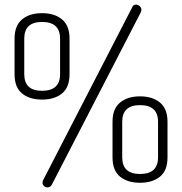

<svg xmlns="http://www.w3.org/2000/svg" viewBox="-20 -788 788 831"><path d="M43 -467V-621Q43 -677 75.5 -704Q108 -731 162 -731Q216 -731 248.5 -704Q281 -677 281 -621V-467Q281 -410 248.5 -383.5Q216 -357 162 -357Q108 -357 75.5 -383.5Q43 -410 43 -467ZM85 -467Q85 -395 162 -395Q240 -395 240 -467V-621Q240 -693 162 -693Q85 -693 85 -621ZM166 -7 553 -758Q557 -768 569 -768Q577 -768 584.5 -761.5Q592 -755 592 -745Q592 -740 589 -734L205 10Q199 23 185 23Q177 23 170.5 17Q164 11 164 4Q164 -3 166 -7ZM467 -107V-261Q467 -317 499.5 -344Q532 -371 586 -371Q640 -371 672.5 -344Q705 -317 705 -261V-107Q705 -50 672.5 -23.5Q640 3 586 3Q532 3 499.5 -23.5Q467 -50 467 -107ZM509 -107Q509 -35 586 -35Q664 -35 664 -107V-261Q664 -333 586 -333Q509 -333 509 -261Z"/></svg>

Font: Terminal Dosis
Style: Light
Weight: 300
Designer: EdgarTolentino, PabloImpallari, IginoMarini
Foundry: EdgarTolentino, PabloImpallari, IginoMarini
Version: Version 1.006